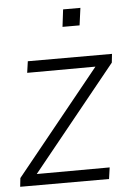

<svg xmlns="http://www.w3.org/2000/svg" viewBox="-67 -777 569 818"><g transform="rotate(-5 217.5 -368.5)"><path d="M366 0H-14L-10 -37L350 -482L58 -481L65 -530H425L421 -493L61 -48L373 -49ZM298 -663H225L234 -737H308Z"/></g></svg>

Font: Tanohe Sans Light
Style: Italic
Weight: 300
Designer: Village Type and Design LLC & Cristiano Sobral
Foundry: Cooper Hewitt Smithsonian Design Museum
Version: Version 1.00;September 29, 2021;FontCreator 13.0.0.2655 64-b